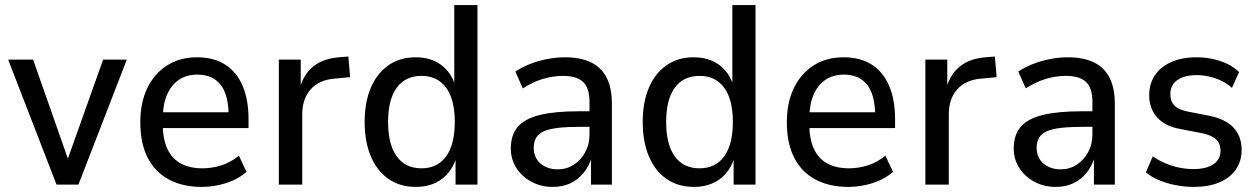

<svg xmlns="http://www.w3.org/2000/svg" viewBox="-20 -725 4942 754"><path d="M202 0 12 -491H110L255 -78H238L385 -491H478L288 0Z M772 9Q698 9 643.5 -20Q589 -49 560 -105.5Q531 -162 531 -245Q531 -322 558.5 -379Q586 -436 636 -468Q686 -500 754 -500Q819 -500 864 -471.5Q909 -443 932.5 -388.5Q956 -334 956 -257V-222H602V-284H894L878 -267Q878 -352 846.5 -392Q815 -432 755 -432Q713 -432 682.5 -411.5Q652 -391 635.5 -352Q619 -313 619 -255V-241Q619 -180 637 -141Q655 -102 690 -83Q725 -64 775 -64Q812 -64 849 -75.5Q886 -87 918 -114L948 -50Q913 -20 866.5 -5.5Q820 9 772 9Z M1075 0V-491H1161V-379H1157Q1173 -434 1211 -464.5Q1249 -495 1311 -500L1348 -503L1355 -422L1292 -416Q1233 -411 1200 -374Q1167 -337 1167 -276V0Z M1613 9Q1551 9 1506 -22Q1461 -53 1436.5 -110.5Q1412 -168 1412 -246Q1412 -324 1436.5 -381Q1461 -438 1506 -469Q1551 -500 1612 -500Q1672 -500 1712.5 -470Q1753 -440 1769 -386H1764V-705H1855V0H1769V-109H1773Q1756 -52 1714.5 -21.5Q1673 9 1613 9ZM1635 -64Q1698 -64 1732 -111Q1766 -158 1766 -246Q1766 -334 1732 -380.5Q1698 -427 1635 -427Q1572 -427 1538 -380.5Q1504 -334 1504 -246Q1504 -158 1538 -111Q1572 -64 1635 -64Z M2151 9Q2104 9 2066.5 -11.5Q2029 -32 2007.5 -66Q1986 -100 1986 -142Q1986 -195 2013.5 -227Q2041 -259 2100 -273.5Q2159 -288 2253 -288H2308V-227H2259Q2208 -227 2173 -223Q2138 -219 2117 -210Q2096 -201 2086 -185Q2076 -169 2076 -145Q2076 -106 2102.5 -83Q2129 -60 2171 -60Q2205 -60 2233 -78Q2261 -96 2278 -127Q2295 -158 2295 -197V-325Q2295 -379 2270 -403Q2245 -427 2191 -427Q2152 -427 2113 -415.5Q2074 -404 2033 -378L2004 -444Q2031 -462 2063.5 -474.5Q2096 -487 2131 -493.5Q2166 -500 2199 -500Q2259 -500 2300 -480.5Q2341 -461 2362 -420.5Q2383 -380 2383 -317V0H2301V-107H2304Q2293 -73 2272 -46.5Q2251 -20 2220.5 -5.5Q2190 9 2151 9Z M2705 9Q2643 9 2598 -22Q2553 -53 2528.5 -110.5Q2504 -168 2504 -246Q2504 -324 2528.5 -381Q2553 -438 2598 -469Q2643 -500 2704 -500Q2764 -500 2804.5 -470Q2845 -440 2861 -386H2856V-705H2947V0H2861V-109H2865Q2848 -52 2806.5 -21.5Q2765 9 2705 9ZM2727 -64Q2790 -64 2824 -111Q2858 -158 2858 -246Q2858 -334 2824 -380.5Q2790 -427 2727 -427Q2664 -427 2630 -380.5Q2596 -334 2596 -246Q2596 -158 2630 -111Q2664 -64 2727 -64Z M3311 9Q3237 9 3182.5 -20Q3128 -49 3099 -105.5Q3070 -162 3070 -245Q3070 -322 3097.5 -379Q3125 -436 3175 -468Q3225 -500 3293 -500Q3358 -500 3403 -471.5Q3448 -443 3471.5 -388.5Q3495 -334 3495 -257V-222H3141V-284H3433L3417 -267Q3417 -352 3385.5 -392Q3354 -432 3294 -432Q3252 -432 3221.5 -411.5Q3191 -391 3174.5 -352Q3158 -313 3158 -255V-241Q3158 -180 3176 -141Q3194 -102 3229 -83Q3264 -64 3314 -64Q3351 -64 3388 -75.5Q3425 -87 3457 -114L3487 -50Q3452 -20 3405.5 -5.5Q3359 9 3311 9Z M3614 0V-491H3700V-379H3696Q3712 -434 3750 -464.5Q3788 -495 3850 -500L3887 -503L3894 -422L3831 -416Q3772 -411 3739 -374Q3706 -337 3706 -276V0Z M4126 9Q4079 9 4041.5 -11.5Q4004 -32 3982.5 -66Q3961 -100 3961 -142Q3961 -195 3988.5 -227Q4016 -259 4075 -273.5Q4134 -288 4228 -288H4283V-227H4234Q4183 -227 4148 -223Q4113 -219 4092 -210Q4071 -201 4061 -185Q4051 -169 4051 -145Q4051 -106 4077.5 -83Q4104 -60 4146 -60Q4180 -60 4208 -78Q4236 -96 4253 -127Q4270 -158 4270 -197V-325Q4270 -379 4245 -403Q4220 -427 4166 -427Q4127 -427 4088 -415.5Q4049 -404 4008 -378L3979 -444Q4006 -462 4038.5 -474.5Q4071 -487 4106 -493.5Q4141 -500 4174 -500Q4234 -500 4275 -480.5Q4316 -461 4337 -420.5Q4358 -380 4358 -317V0H4276V-107H4279Q4268 -73 4247 -46.5Q4226 -20 4195.5 -5.5Q4165 9 4126 9Z M4669 9Q4632 9 4596.5 2Q4561 -5 4531.5 -17.5Q4502 -30 4480 -48L4507 -111Q4532 -94 4558.5 -83Q4585 -72 4612.5 -66.5Q4640 -61 4666 -61Q4717 -61 4745 -80Q4773 -99 4773 -132Q4773 -162 4755.5 -178Q4738 -194 4700 -202L4617 -218Q4555 -229 4524 -264Q4493 -299 4493 -351Q4493 -396 4515.5 -429.5Q4538 -463 4580 -481.5Q4622 -500 4679 -500Q4711 -500 4742 -493.5Q4773 -487 4800 -474Q4827 -461 4846 -442L4818 -380Q4799 -397 4776 -408Q4753 -419 4728 -424.5Q4703 -430 4680 -430Q4631 -430 4603.5 -410.5Q4576 -391 4576 -355Q4576 -327 4592 -310.5Q4608 -294 4644 -287L4726 -271Q4792 -258 4824 -224Q4856 -190 4856 -136Q4856 -92 4833 -59Q4810 -26 4768 -8.5Q4726 9 4669 9Z"/></svg>

Font: Nunito Sans 10pt SemiCondensed Medium
Style: Regular
Weight: 500
Width: 4
Designer: Vernon Adams
Foundry: Vernon Adams
Version: Version 3.101;gftools[0.9.27]